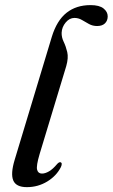

<svg xmlns="http://www.w3.org/2000/svg" viewBox="-20 -742 452 771"><path d="M343.5 -721.5Q379 -721.5 395.8 -708Q412.5 -694.5 412.5 -676.5Q412.5 -659 401.5 -648.2Q390.5 -637.5 370 -637.5Q352 -637.5 337.5 -645.5Q323 -653.5 309 -661.8Q295 -670 279 -670Q259 -670 243.8 -651.8Q228.5 -633.5 227.5 -610.5Q227 -592 235.8 -574Q244.5 -556 250 -533Q255.5 -510 246 -476.5L139 -123Q125 -76 129 -60.5Q133 -45 148.5 -45Q161.5 -45 177 -54Q192.5 -63 209.5 -83.5Q217.5 -92 223 -90.5Q232 -87.5 224.5 -71Q207 -36 169.8 -13.2Q132.5 9.5 88 9.5Q44.5 9.5 33.2 -17.5Q22 -44.5 39 -100.5L188 -594Q208 -659.5 247 -690.5Q286 -721.5 343.5 -721.5Z"/></svg>

Font: Fraunces 72pt S000
Style: Italic
Weight: 400
Italic angle: -16°
Version: Version 1.000; ttfautohint (v1.8.3)